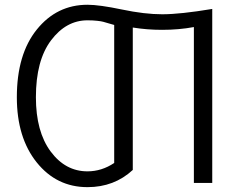

<svg xmlns="http://www.w3.org/2000/svg" viewBox="-20 -769 1014 807"><path d="M50.8 -360.4Q50.8 -541 134.8 -645Q218.8 -749 347.7 -749Q397.5 -749 492.7 -729Q587.9 -709 662.1 -709Q737.3 -709 872.1 -731.4V0H794.9V-655.3Q732.4 -643.6 661.1 -643.6Q597.7 -643.6 538.1 -653.3V-54.7Q460 17.6 347.7 17.6Q217.8 17.6 134.3 -86.4Q50.8 -190.4 50.8 -360.4ZM130.9 -360.4Q130.9 -215.8 192.9 -132.3Q254.9 -48.8 347.7 -48.8Q407.2 -48.8 460 -84V-664.1Q453.1 -666 438 -670.4Q422.9 -674.8 414.6 -677.2Q406.2 -679.7 388.2 -681.6Q370.1 -683.6 347.7 -683.6Q257.8 -683.6 194.3 -599.1Q130.9 -514.6 130.9 -360.4Z"/></svg>

Font: Gothic A1
Style: Regular
Weight: 400
Designer: HanYang I&C Co.,Ltd.
Foundry: HanYang I&C Co.,Ltd.
Version: Version 2.50